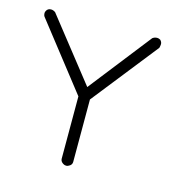

<svg xmlns="http://www.w3.org/2000/svg" viewBox="-95 -525 562 594"><g transform="rotate(15 185.5 -227.5)"><path d="M12 -450C8 -453 3 -455 -2 -455C-9 -455 -14 -452 -17 -446C-18 -444 -19 -441 -19 -439C-19 -435 -18 -431 -16 -428L149 -217V-17C149 -11 153 -6 158 -3C161 -1 164 0 168 0C171 0 174 -1 177 -3C183 -6 186 -11 186 -17V-217L352 -427C353 -431 354 -435 354 -439C354 -444 352 -448 348 -452C345 -454 341 -455 338 -455C332 -455 327 -453 323 -450L168 -252Z"/></g></svg>

Font: LetsTrace
Style: basic
Weight: 500
Version: Version 002.000